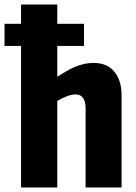

<svg xmlns="http://www.w3.org/2000/svg" viewBox="-45 -828 602 848"><path d="M-25 -723H48V-808H208V-723H326V-625H208V-489Q236 -507 258 -519Q280 -531 298.5 -537.5Q317 -544 334 -547Q351 -550 370 -550Q427 -550 459.5 -512Q492 -474 492 -406V0H333V-349Q333 -411 288 -411Q257 -411 208 -382V0H48V-625H-25Z"/></svg>

Font: Encode Sans Compressed
Style: ExtraBold
Weight: 800
Designer: Pablo Impallari, Andres Torresi
Foundry: Pablo Impallari, Andres Torresi
Version: Version 1.000; ttfautohint (v1.00) -l 8 -r 50 -G 200 -x 14 -